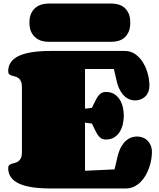

<svg xmlns="http://www.w3.org/2000/svg" viewBox="-20 -1066 902 1086"><path d="M680.2 -412.1Q680.2 -386.2 674.3 -361.8Q668.5 -337.4 656.2 -318.6Q644 -299.8 625 -288.3Q606 -276.9 579.1 -276.9Q563.5 -276.9 552.7 -283.4Q542 -290 533.7 -302Q525.4 -314 517.6 -330.6Q509.8 -347.2 500 -367.2L460.9 -372.1V-100.1L627.9 -107.9L647.9 -192.9Q656.2 -220.7 668 -240Q679.7 -259.3 693.6 -271.2Q707.5 -283.2 723.1 -288.6Q738.8 -293.9 754.4 -293.9Q772.5 -293.9 788.1 -287.8Q803.7 -281.7 815.2 -270Q826.7 -258.3 833 -241.9Q839.4 -225.6 839.4 -205.1Q839.4 -185.1 835.2 -161.9Q831.1 -138.7 823 -116Q814.9 -93.3 802.7 -72.3Q790.5 -51.3 773.9 -35.2Q757.3 -19 736.6 -9.5Q715.8 0 690.9 0H266.1Q208.5 0 163.8 -6.6Q119.1 -13.2 88.6 -27.1Q58.1 -41 42.2 -63Q26.4 -85 26.4 -115.2Q26.4 -127 32.2 -132.1Q38.1 -137.2 46.6 -139.9Q55.2 -142.6 65.2 -145Q75.2 -147.5 83.7 -153.6Q92.3 -159.7 98.1 -171.4Q104 -183.1 104 -205.1V-573.2Q104 -594.7 98.1 -606.7Q92.3 -618.7 83.7 -624.8Q75.2 -630.9 65.2 -633.3Q55.2 -635.7 46.6 -638.4Q38.1 -641.1 32.2 -646.2Q26.4 -651.4 26.4 -663.1Q26.4 -693.4 42.2 -715.1Q58.1 -736.8 88.6 -750.7Q119.1 -764.6 163.8 -771.2Q208.5 -777.8 266.1 -777.8H685.1Q720.7 -777.8 747.1 -758.3Q773.4 -738.8 790.8 -709.2Q808.1 -679.7 816.7 -645.5Q825.2 -611.3 825.2 -582Q825.2 -562.5 819.1 -546.9Q813 -531.2 802 -520.5Q791 -509.8 776.1 -503.9Q761.2 -498 744.1 -498Q729 -498 714.4 -503.2Q699.7 -508.3 686.5 -519.8Q673.3 -531.2 662.1 -549.6Q650.9 -567.9 643.1 -594.2L624 -675.8H460.9V-451.2L500 -456.1Q509.8 -475.6 517.6 -492.2Q525.4 -508.8 533.7 -520.8Q542 -532.7 552.7 -539.3Q563.5 -545.9 579.1 -545.9Q606 -545.9 625 -534.4Q644 -522.9 656.2 -504.4Q668.5 -485.8 674.3 -461.7Q680.2 -437.5 680.2 -412.1ZM146.5 -938Q146.5 -970.7 157 -991.5Q167.5 -1012.2 183.6 -1024.4Q199.7 -1036.6 218.3 -1041.3Q236.8 -1045.9 252.9 -1045.9H610.8Q628.4 -1045.9 647.2 -1041.3Q666 -1036.6 681.4 -1024.4Q696.8 -1012.2 706.8 -991.5Q716.8 -970.7 716.8 -938Q716.8 -905.3 706.8 -884.3Q696.8 -863.3 681.4 -851.1Q666 -838.9 647.2 -834.2Q628.4 -829.6 610.8 -829.6H252.9Q236.8 -829.6 218.3 -834.2Q199.7 -838.9 183.6 -851.1Q167.5 -863.3 157 -884.3Q146.5 -905.3 146.5 -938Z"/></svg>

Font: Corben
Style: Bold
Weight: 700
Designer: vernon adams
Foundry: vernon adams
Version: Version 1.101; ttfautohint (v1.6)